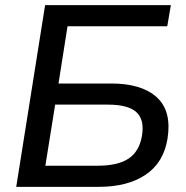

<svg xmlns="http://www.w3.org/2000/svg" viewBox="-20 -725 722 745"><path d="M43 0 155 -705H643L629 -623H242L207 -401H411Q530 -401 588.5 -347.5Q647 -294 630 -187Q615 -94 545 -47Q475 0 364 0ZM156 -82H359Q438 -82 479.5 -110Q521 -138 531 -199Q541 -261 509 -290Q477 -319 399 -319H194Z"/></svg>

Font: Winston Medium
Style: Italic
Weight: 500
Italic angle: -9°
Designer: Original fonts by Vernon Adams / Changes by Cristiano Sobral
Foundry: Original fonts by Vernon Adams / Changes by Cristiano Sobral
Version: Version 2.503;July 17, 2020;FontCreator 13.0.0.2655 64-bit